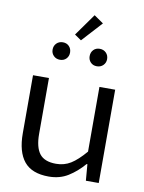

<svg xmlns="http://www.w3.org/2000/svg" viewBox="-93 -908 737 985"><g transform="rotate(10 275.0 -416.0)"><path d="M61 -184Q61 -87 101.5 -37.5Q142 12 230 12Q287 12 330.5 -15Q374 -42 411 -85H415L422 0H489V-486H407V-149Q366 -101 332 -80Q298 -59 256 -59Q195 -59 169.5 -92.5Q144 -126 144 -195V-486H61ZM137 -633Q137 -614 150 -601Q163 -588 183 -588Q203 -588 215.5 -601Q228 -614 228 -633Q228 -653 215.5 -666Q203 -679 183 -679Q163 -679 150 -666Q137 -653 137 -633ZM237 -729 272 -705 368 -810 319 -844ZM330 -633Q330 -614 342.5 -601Q355 -588 375 -588Q395 -588 408 -601Q421 -614 421 -633Q421 -653 408 -666Q395 -679 375 -679Q355 -679 342.5 -666Q330 -653 330 -633Z"/></g></svg>

Font: Codetta
Style: Regular
Weight: 400
Italic angle: -11°
Designer: Ulrich Proeller
Foundry: PROSA GmbH
Version: Version 2.00;September 29, 2018;FontCreator 11.5.0.2427 64-b